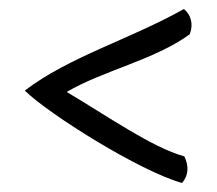

<svg xmlns="http://www.w3.org/2000/svg" viewBox="-20 -479 482 426"><path d="M35 -278C88 -226 290 -99 384 -73C399 -91 399 -111 389 -132C317 -152 219 -221 128 -275C210 -323 323 -346 401 -403C410 -426 403 -447 388 -459C269 -392 133 -353 35 -278Z"/></svg>

Font: Comica
Style: Rg
Weight: 400
Designer: Jasper
Foundry: KineticPlasma Fonts/Cannot Into Space Fonts
Version: Version 0.89